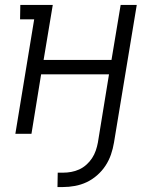

<svg xmlns="http://www.w3.org/2000/svg" viewBox="-20 -540 640 775"><path d="M212 215 213 157H234Q251 157 267.5 154Q284 151 299.5 144Q315 137 328.5 125Q342 113 351.5 98.5Q361 84 366.5 68Q372 52 375 36L420 -240H146L107 0H42L118 -462H61L62 -520H193L156 -298H430L467 -520H532L440 36Q436 60 428 83.5Q420 107 406 128.5Q392 150 372 167.5Q352 185 329.5 195.5Q307 206 282.5 210.5Q258 215 234 215Z"/></svg>

Font: Iosevka HT Light Extended
Style: Italic
Weight: 300
Width: 7
Italic angle: -9°
Monospace: yes
Designer: Belleve Invis
Foundry: Belleve Invis
Version: Version 32.3.0; ttfautohint (v1.8.4)